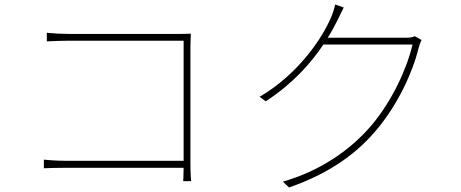

<svg xmlns="http://www.w3.org/2000/svg" viewBox="-20 -806 2040 849"><path d="M825 -5C825 -5 822 -43 822 -80V-595C822 -612 823 -636 824 -657C801 -656 783 -656 763 -656H282C252 -656 216 -658 187 -661V-623C206 -624 251 -626 283 -626H792V-95H271C233 -95 191 -98 174 -100V-62C195 -63 229 -64 272 -64H792C792 -34 790 -5 790 -5Z M1814 -646C1804 -641 1793 -639 1770 -639H1429C1447 -667 1461 -694 1473 -718C1481 -734 1491 -756 1500 -773L1462 -786C1459 -769 1450 -743 1445 -732C1407 -639 1298 -477 1128 -378L1155 -358C1275 -436 1355 -527 1410 -609H1804C1779 -501 1714 -362 1627 -257C1532 -143 1394 -49 1231 -3L1258 23C1445 -42 1564 -133 1651 -239C1738 -345 1804 -482 1831 -594C1833 -601 1839 -620 1844 -629Z"/></svg>

Font: Source Han Sans CN ExtraLight
Style: Regular
Weight: 250
Designer: Ryoko NISHIZUKA (kana & ideographs); Paul D. Hunt (Latin, Greek & Cyrillic); Wenlong ZHANG (bopomofo); Sandoll Communica
Foundry: Adobe Systems Incorporated
Version: Version 1.004;PS 1.004;hotconv 16.6.51;makeotf.lib2.5.65220